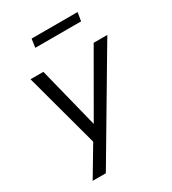

<svg xmlns="http://www.w3.org/2000/svg" viewBox="-206 -787 960 1074"><g transform="rotate(-30 274.5 -250.0)"><path d="M70 180 192 -25 187 10 53 -486H136L243 -59H215L461 -486H549L155 180ZM164 -625 172 -680H469L460 -625Z"/></g></svg>

Font: Nunito Sans 12pt
Style: Italic
Weight: 400
Italic angle: -9°
Designer: Vernon Adams
Foundry: Vernon Adams
Version: Version 3.101;gftools[0.9.27]